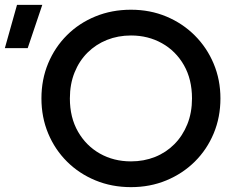

<svg xmlns="http://www.w3.org/2000/svg" viewBox="-123 -755 974 790"><path d="M416 15Q337 15 269.8 -12.8Q202.5 -40.5 152.8 -90Q103 -139.5 75.2 -206Q47.5 -272.5 47.5 -350Q47.5 -428 75.2 -494.5Q103 -561 152.8 -610.5Q202.5 -660 269.8 -687.5Q337 -715 416 -715Q494.5 -715 561.5 -687Q628.5 -659 678.5 -609Q728.5 -559 756.2 -492.8Q784 -426.5 784 -350Q784 -272.5 756.2 -206Q728.5 -139.5 678.5 -90Q628.5 -40.5 561.5 -12.8Q494.5 15 416 15ZM416 -91Q469 -91 514.8 -109.2Q560.5 -127.5 594.5 -161.8Q628.5 -196 647.8 -243.8Q667 -291.5 667 -350Q667 -428.5 633.8 -486.8Q600.5 -545 543.5 -577Q486.5 -609 416 -609Q363 -609 317.2 -590.8Q271.5 -572.5 237.2 -538.5Q203 -504.5 183.8 -456.8Q164.5 -409 164.5 -350Q164.5 -271.5 198 -213.2Q231.5 -155 288.2 -123Q345 -91 416 -91ZM-103 -557 -53 -735H51L-9 -557Z"/></svg>

Font: Geologica Cursive
Style: Regular
Weight: 400
Designer: Sindre Bremnes, Frode Helland
Foundry: Monokrom Skriftforlag AS
Version: Version 1.010;gftools[0.9.28]